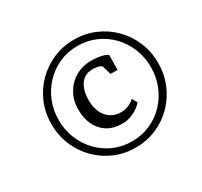

<svg xmlns="http://www.w3.org/2000/svg" viewBox="-170 -1142 1380 1311"><g transform="rotate(-30 520.0 -487.0)"><path d="M130 -488Q130 -577 162.5 -654Q195 -731 252.8 -789Q310.5 -847 386.8 -879.8Q463 -912.5 550.5 -912.5Q638.5 -912.5 714.8 -879.8Q791 -847 848.5 -789Q906 -731 938.2 -654Q970.5 -577 970.5 -488Q970.5 -399 938.2 -321.8Q906 -244.5 848.5 -186.2Q791 -128 714.8 -95.2Q638.5 -62.5 550.5 -62.5Q463 -62.5 386.8 -95.2Q310.5 -128 252.8 -186.2Q195 -244.5 162.5 -321.8Q130 -399 130 -488ZM187 -488Q187 -410 214.5 -342Q242 -274 291.5 -222.2Q341 -170.5 407.2 -141.2Q473.5 -112 550.5 -112Q627.5 -112 693.8 -141.2Q760 -170.5 809.2 -222.2Q858.5 -274 886 -342.2Q913.5 -410.5 913.5 -488Q913.5 -566 886 -634Q858.5 -702 809.2 -753.5Q760 -805 693.8 -834.2Q627.5 -863.5 550.5 -863.5Q473 -863.5 407 -834.2Q341 -805 291.5 -753.2Q242 -701.5 214.5 -633.5Q187 -565.5 187 -488ZM553.5 -250Q483 -250 435 -280.5Q387 -311 362.8 -363.8Q338.5 -416.5 338.5 -484Q338.5 -554 370 -609.5Q401.5 -665 457 -697.2Q512.5 -729.5 583.5 -729.5Q605 -729.5 630.5 -726.2Q656 -723 677.2 -716.5Q698.5 -710 708 -700.5L706.5 -584.5H651L630 -656.5Q621.5 -664 604.8 -669Q588 -674 556.5 -674Q517 -674 489 -652.5Q461 -631 446.5 -592.5Q432 -554 432 -503Q432 -420.5 474 -371.2Q516 -322 584 -322Q615 -322 643.8 -334Q672.5 -346 691.5 -364.5L714 -324.5Q700 -307 675.8 -290Q651.5 -273 620.2 -261.5Q589 -250 553.5 -250Z"/></g></svg>

Font: Merriweather 48pt Medium
Style: Italic
Weight: 500
Italic angle: -7.8°
Version: Version 2.101